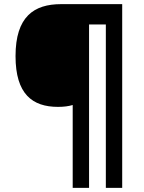

<svg xmlns="http://www.w3.org/2000/svg" viewBox="-20 -780 695 927"><path d="M570 127V-760H275C144 -760 55 -700 55 -509C55 -326 136 -264 260 -264C288 -264 311 -267 331 -273V127H410V-662H491V127Z"/></svg>

Font: Noto Sans Bassa Vah
Style: Bold
Weight: 700
Designer: Monotype Design Team
Foundry: Monotype Imaging Inc.
Version: Version 2.002